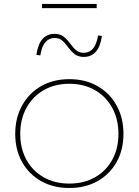

<svg xmlns="http://www.w3.org/2000/svg" viewBox="-20 -930 692 958"><path d="M326 8Q245.5 8 184.8 -26.5Q124 -61 90 -121.8Q56 -182.5 56 -262Q56 -341.5 90 -403.2Q124 -465 184.8 -500Q245.5 -535 326 -535Q406.5 -535 467.2 -500Q528 -465 562 -403.2Q596 -341.5 596 -262Q596 -182.5 562 -121.8Q528 -61 467.2 -26.5Q406.5 8 326 8ZM326 -14Q399 -14 454.2 -45.5Q509.5 -77 540.2 -133Q571 -189 571 -262Q571 -335 540.2 -391.5Q509.5 -448 454.2 -480Q399 -512 326 -512Q253 -512 197.8 -480Q142.5 -448 111.8 -391.5Q81 -335 81 -262Q81 -189 111.8 -133Q142.5 -77 197.8 -45.5Q253 -14 326 -14ZM469.5 -753 488.5 -750.5Q480.5 -696 457.5 -671Q434.5 -646 398 -646Q372 -646 354.5 -658.5Q337 -671 319 -695.5Q302 -719 287.8 -729.8Q273.5 -740.5 253 -740.5Q225 -740.5 206.8 -720Q188.5 -699.5 181 -653.5L161.5 -656Q169.5 -710.5 192.5 -735.8Q215.5 -761 252 -761Q278.5 -761 295.8 -748.5Q313 -736 331.5 -711Q348.5 -688 362.8 -677.2Q377 -666.5 397.5 -666.5Q425.5 -666.5 443.5 -687Q461.5 -707.5 469.5 -753ZM462.5 -910.5V-889.5H189.5V-910.5Z"/></svg>

Font: Hepta Slab ExtraLight
Style: Regular
Weight: 200
Designer: Michael LaGattuta
Foundry: Michael LaGattuta
Version: Version 1.100